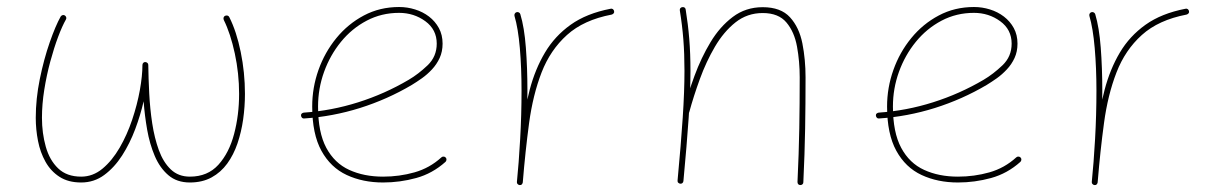

<svg xmlns="http://www.w3.org/2000/svg" viewBox="-20 -517 3472 545"><path d="M164.1 -473.1Q161.1 -475.1 157.7 -474.1Q154.3 -473.1 152.3 -470.2Q137.7 -444.3 121.1 -396.7Q104.5 -349.1 93 -292.7Q81.5 -236.3 81.5 -182.6Q81.5 -149.4 87.9 -116.9Q94.2 -84.5 109.1 -57.9Q124 -31.2 148.9 -15.1Q173.8 1 210.4 1Q247.1 1 275.9 -20.3Q304.7 -41.5 326.7 -75.7Q348.6 -109.9 363.8 -150.4Q378.9 -190.9 387.7 -229.5Q390.6 -189.5 397.7 -148.9Q404.8 -108.4 419.2 -74.5Q433.6 -40.5 457.8 -19.8Q481.9 1 519 1Q554.2 1 580.6 -13.4Q606.9 -27.8 625 -52.7Q643.1 -77.6 654.1 -109.9Q665 -142.1 670.2 -178.2Q675.3 -214.4 675.3 -250.5Q675.3 -311 663.3 -369.4Q651.4 -427.7 630.9 -468.3Q629.4 -471.7 626 -472.7Q622.6 -473.6 619.1 -472.2Q615.7 -470.7 614.7 -467.3Q613.8 -463.9 615.2 -460.4Q634.3 -421.9 646.5 -365.2Q658.7 -308.6 658.7 -250.5Q658.7 -190.4 644.5 -136.7Q630.4 -83 599.9 -49.3Q569.3 -15.6 519 -15.6Q486.3 -15.6 464.8 -36.1Q443.4 -56.6 430.9 -90.8Q418.5 -125 412.1 -166.7Q405.8 -208.5 403.6 -251.7Q401.4 -294.9 400.9 -332.5Q400.9 -335.9 398.7 -338.1Q396.5 -340.3 393.1 -340.8Q389.6 -341.3 387 -338.9Q384.3 -336.4 384.3 -332.5Q384.3 -302.2 377 -261.2Q369.6 -220.2 355.2 -177.2Q340.8 -134.3 319.6 -97.7Q298.3 -61 271 -38.3Q243.7 -15.6 210.4 -15.6Q169.4 -15.6 145 -39.1Q120.6 -62.5 109.9 -100.8Q99.1 -139.2 99.1 -182.6Q99.1 -221.2 105.7 -262.5Q112.3 -303.7 122.8 -342.5Q133.3 -381.3 145 -412.4Q156.7 -443.4 167 -461.4Q168.9 -464.4 168 -467.8Q167 -471.2 164.1 -473.1Z M1112.8 -480.5Q1154.8 -480.5 1187.3 -456.8Q1219.7 -433.1 1219.7 -393.1Q1219.7 -356.4 1193.6 -331.5Q1167.5 -306.6 1140.1 -290.5Q1072.3 -250.5 996.6 -226.6Q920.9 -202.6 842.3 -197.3Q838.9 -196.8 836.4 -194.6Q834 -192.4 834.5 -188.5Q835 -185.1 837.4 -182.6Q839.8 -180.2 843.3 -180.7Q923.8 -186 1001.7 -210.4Q1079.6 -234.9 1148.9 -275.9Q1162.6 -284.2 1177.7 -294.9Q1192.9 -305.7 1206.3 -320.1Q1219.7 -334.5 1228 -352.5Q1236.3 -370.6 1236.3 -393.1Q1236.3 -418 1225.8 -437.3Q1215.3 -456.5 1197.8 -470Q1180.2 -483.4 1158.2 -490.2Q1136.2 -497.1 1112.8 -497.1Q1058.1 -497.1 1012.9 -473.1Q967.8 -449.2 934.8 -408.9Q901.9 -368.7 884 -318.4Q866.2 -268.1 866.2 -214.8Q866.2 -136.7 892.3 -89.1Q918.5 -41.5 964.1 -20.3Q1009.8 1 1067.4 1Q1115.2 1 1161.4 -11.7Q1207.5 -24.4 1244.6 -57.6Q1247.1 -60.1 1247.3 -63.7Q1247.6 -67.4 1245.1 -69.8Q1243.2 -72.3 1239.3 -72.5Q1235.4 -72.8 1232.9 -70.3Q1199.7 -40 1156.7 -27.8Q1113.8 -15.6 1067.4 -15.6Q1013.2 -15.6 971.4 -34.7Q929.7 -53.7 906.2 -97.4Q882.8 -141.1 882.8 -214.8Q882.8 -265.6 899.9 -313Q917 -360.4 947.8 -398.2Q978.5 -436 1020.8 -458.3Q1063 -480.5 1112.8 -480.5Z M1723.1 -485.4Q1722.7 -488.8 1719.7 -491Q1716.8 -493.2 1713.4 -492.2Q1645 -479 1599.9 -446.8Q1554.7 -414.6 1526.9 -367.7Q1499 -320.8 1483.6 -262.2Q1468.3 -203.6 1460.7 -137.2Q1453.1 -70.8 1447.3 -0.5Q1446.8 2.9 1449.2 5.4Q1451.7 7.8 1455.1 8.3Q1459 8.8 1461.2 6.3Q1463.4 3.9 1463.9 0.5Q1471.2 -88.4 1481.9 -168Q1492.7 -247.6 1517.3 -311.3Q1542 -375 1589.4 -417.7Q1636.7 -460.4 1716.3 -475.6Q1719.7 -476.6 1721.9 -479.2Q1724.1 -481.9 1723.1 -485.4ZM1454.6 8.3Q1458 8.8 1460.7 6.6Q1463.4 4.4 1463.9 1Q1469.2 -51.8 1473.1 -121.1Q1477.1 -190.4 1477.1 -259.8Q1477.1 -324.2 1472.7 -381.8Q1468.3 -439.5 1457 -476.6Q1456.1 -480 1452.9 -481.7Q1449.7 -483.4 1446.3 -482.4Q1442.9 -481.4 1441.2 -478.3Q1439.5 -475.1 1440.4 -471.7Q1450.7 -437 1455.6 -380.4Q1460.4 -323.7 1460.4 -259.8Q1460.4 -190.9 1456.5 -122.1Q1452.6 -53.2 1447.3 -1Q1446.8 2.4 1449 5.1Q1451.2 7.8 1454.6 8.3Z M1903.3 -4.9Q1902.8 -0.5 1905.3 1.7Q1907.7 3.9 1910.6 4.4Q1914.1 4.9 1916.7 2.9Q1919.4 1 1919.9 -2.9Q1929.7 -107.4 1934.8 -182.4Q1939.9 -257.3 1939.9 -315.9Q1939.9 -364.7 1936.5 -406.5Q1933.1 -448.2 1926.3 -490.2Q1925.8 -494.1 1922.6 -495.8Q1919.4 -497.6 1916 -496.6Q1913.1 -496.1 1911.1 -493.7Q1909.2 -491.2 1909.7 -487.3Q1916.5 -445.8 1919.7 -405Q1922.9 -364.3 1922.9 -315.9Q1922.9 -258.3 1918 -183.8Q1913.1 -109.4 1903.3 -4.9ZM1919.9 -203.6Q1918.9 -199.7 1920.4 -196.5Q1921.9 -193.4 1926.3 -192.4Q1930.2 -191.9 1933.1 -193.8Q1936 -195.8 1936.5 -198.7Q1948.7 -243.7 1966.6 -292.7Q1984.4 -341.8 2009.3 -384.3Q2034.2 -426.8 2067.6 -453.4Q2101.1 -480 2145 -480Q2189.9 -480 2212.4 -453.1Q2234.9 -426.3 2242.4 -384.5Q2250 -342.8 2250 -297.4Q2250 -223.1 2248.8 -152.6Q2247.6 -82 2243.7 -0.5Q2243.7 3.4 2245.8 5.9Q2248 8.3 2252 8.3Q2255.4 8.3 2257.8 6.1Q2260.3 3.9 2260.3 0.5Q2264.2 -81.1 2265.4 -152.1Q2266.6 -223.1 2266.6 -297.4Q2266.6 -348.1 2257.6 -393.8Q2248.5 -439.5 2222.4 -468Q2196.3 -496.6 2145 -496.6Q2096.7 -496.6 2060.1 -469Q2023.4 -441.4 1996.8 -397.2Q1970.2 -353 1951.4 -301.8Q1932.6 -250.5 1919.9 -203.6Z M2744.6 -480.5Q2786.6 -480.5 2819.1 -456.8Q2851.6 -433.1 2851.6 -393.1Q2851.6 -356.4 2825.4 -331.5Q2799.3 -306.6 2772 -290.5Q2704.1 -250.5 2628.4 -226.6Q2552.7 -202.6 2474.1 -197.3Q2470.7 -196.8 2468.3 -194.6Q2465.8 -192.4 2466.3 -188.5Q2466.8 -185.1 2469.2 -182.6Q2471.7 -180.2 2475.1 -180.7Q2555.7 -186 2633.5 -210.4Q2711.4 -234.9 2780.8 -275.9Q2794.4 -284.2 2809.6 -294.9Q2824.7 -305.7 2838.1 -320.1Q2851.6 -334.5 2859.9 -352.5Q2868.2 -370.6 2868.2 -393.1Q2868.2 -418 2857.7 -437.3Q2847.2 -456.5 2829.6 -470Q2812 -483.4 2790 -490.2Q2768.1 -497.1 2744.6 -497.1Q2689.9 -497.1 2644.8 -473.1Q2599.6 -449.2 2566.7 -408.9Q2533.7 -368.7 2515.9 -318.4Q2498 -268.1 2498 -214.8Q2498 -136.7 2524.2 -89.1Q2550.3 -41.5 2595.9 -20.3Q2641.6 1 2699.2 1Q2747.1 1 2793.2 -11.7Q2839.4 -24.4 2876.5 -57.6Q2878.9 -60.1 2879.2 -63.7Q2879.4 -67.4 2877 -69.8Q2875 -72.3 2871.1 -72.5Q2867.2 -72.8 2864.7 -70.3Q2831.5 -40 2788.6 -27.8Q2745.6 -15.6 2699.2 -15.6Q2645 -15.6 2603.3 -34.7Q2561.5 -53.7 2538.1 -97.4Q2514.6 -141.1 2514.6 -214.8Q2514.6 -265.6 2531.7 -313Q2548.8 -360.4 2579.6 -398.2Q2610.4 -436 2652.6 -458.3Q2694.8 -480.5 2744.6 -480.5Z M3355 -485.4Q3354.5 -488.8 3351.6 -491Q3348.6 -493.2 3345.2 -492.2Q3276.9 -479 3231.7 -446.8Q3186.5 -414.6 3158.7 -367.7Q3130.9 -320.8 3115.5 -262.2Q3100.1 -203.6 3092.5 -137.2Q3085 -70.8 3079.1 -0.5Q3078.6 2.9 3081.1 5.4Q3083.5 7.8 3086.9 8.3Q3090.8 8.8 3093 6.3Q3095.2 3.9 3095.7 0.5Q3103 -88.4 3113.8 -168Q3124.5 -247.6 3149.2 -311.3Q3173.8 -375 3221.2 -417.7Q3268.6 -460.4 3348.1 -475.6Q3351.6 -476.6 3353.8 -479.2Q3356 -481.9 3355 -485.4ZM3086.4 8.3Q3089.8 8.8 3092.5 6.6Q3095.2 4.4 3095.7 1Q3101.1 -51.8 3105 -121.1Q3108.9 -190.4 3108.9 -259.8Q3108.9 -324.2 3104.5 -381.8Q3100.1 -439.5 3088.9 -476.6Q3087.9 -480 3084.7 -481.7Q3081.5 -483.4 3078.1 -482.4Q3074.7 -481.4 3073 -478.3Q3071.3 -475.1 3072.3 -471.7Q3082.5 -437 3087.4 -380.4Q3092.3 -323.7 3092.3 -259.8Q3092.3 -190.9 3088.4 -122.1Q3084.5 -53.2 3079.1 -1Q3078.6 2.4 3080.8 5.1Q3083 7.8 3086.4 8.3Z"/></svg>

Font: Mikhak VF
Style: Regular
Weight: 100
Designer: Amin Abedi
Version: Version 3.001